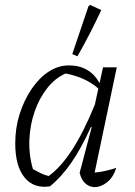

<svg xmlns="http://www.w3.org/2000/svg" viewBox="-20 -755 550 781"><path d="M183 3Q117 13 79.5 -33.5Q42 -80 42 -172Q42 -235 60 -291.5Q78 -348 108.5 -393Q139 -438 178 -463.5Q217 -489 260 -489Q345 -489 385 -417L399 -481H455L365 -53Q388 -55 409.5 -60Q431 -65 453 -72Q441 -34 416 -14Q391 6 365 6Q344 6 327.5 -8.5Q311 -23 304 -52L353 -238L350 -239Q311 -152 270 -93Q229 -34 183 3ZM114 -67Q130 -58 145.5 -50.5Q161 -43 178 -39Q277 -110 366 -330L380 -395Q327 -441 247 -456Q205 -438 172.5 -397Q140 -356 121 -301.5Q102 -247 99.5 -186Q97 -125 114 -67ZM295 -526 274 -535 340 -730 347 -735 392 -714Q372 -671 348 -624Q324 -577 295 -526Z"/></svg>

Font: Piazzolla Light
Style: Italic
Weight: 300
Italic angle: -11.3°
Designer: Juan Pablo del Peral
Foundry: Huerta Tipografica
Version: Version 1.330